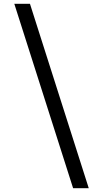

<svg xmlns="http://www.w3.org/2000/svg" viewBox="-20 -843 540 1006"><path d="M363 143H445L137 -823H55Z"/></svg>

Font: Iosevka SS09
Style: Regular
Weight: 400
Monospace: yes
Designer: Belleve Invis
Foundry: Belleve Invis
Version: Version 5.2.1; ttfautohint (v1.8.3)